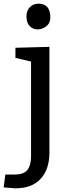

<svg xmlns="http://www.w3.org/2000/svg" viewBox="-60 -785 369 1045"><path d="M209 -530V45Q209 136 161.5 188Q114 240 24 240L-40 235L-31 165H19Q70 165 89.5 139.5Q109 114 109 65V-450L24 -470V-525ZM149 -765Q214 -765 214 -690Q214 -659 192 -642Q170 -625 145 -625Q118 -625 101 -643.5Q84 -662 84 -695Q84 -728 103 -746.5Q122 -765 149 -765Z"/></svg>

Font: Bitter
Style: Regular
Weight: 400
Designer: Sol Matas
Foundry: Sol Matas
Version: Version 1.001